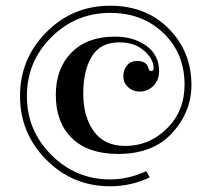

<svg xmlns="http://www.w3.org/2000/svg" viewBox="-20 -568 739 671"><path d="M491 30 503 52Q438 83 365 83Q234 83 142 -9.5Q50 -102 50 -232Q50 -363 142 -455.5Q234 -548 365 -548Q490 -548 569.5 -468Q649 -388 649 -271Q649 -177 582 -103.5Q515 -30 393 -30Q288 -30 231.5 -85Q175 -140 175 -236Q175 -329 230 -384.5Q285 -440 381 -440Q447 -440 491.5 -408Q536 -376 536 -319Q536 -289 516.5 -268.5Q497 -248 467 -248Q444 -248 427.5 -263.5Q411 -279 411 -301Q411 -324 424 -339.5Q437 -355 459 -355Q493 -355 499 -329Q500 -320 508 -320Q517 -320 517 -329Q517 -361 484 -390.5Q451 -420 397 -420Q331 -420 301 -371Q271 -322 271 -241Q271 -160 308 -109Q345 -58 418 -58Q502 -58 563.5 -119Q625 -180 625 -272Q625 -381 551.5 -452Q478 -523 365 -523Q245 -523 159.5 -438Q74 -353 74 -232Q74 -112 159.5 -26.5Q245 59 365 59Q430 59 491 30Z"/></svg>

Font: Elsie Swash Caps
Style: Regular
Weight: 400
Designer: Alejandro Inler
Foundry: Alejandro Inler
Version: 1.001